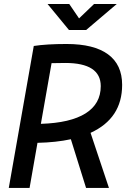

<svg xmlns="http://www.w3.org/2000/svg" viewBox="-20 -918 626 938"><path d="M22.9 0 145 -693.4Q207.5 -703.1 305.2 -703.1Q439 -703.1 507.8 -652.6Q576.7 -602.1 576.7 -503.4Q576.7 -339.4 422.4 -269L512.2 0H400.4L326.2 -237.8Q254.4 -222.2 163.1 -220.2L124.5 0ZM179.7 -313Q323.7 -317.4 397.9 -364Q472.2 -410.6 472.2 -497.1Q472.2 -610.4 298.8 -610.4Q263.7 -610.4 231.9 -609.4ZM316.9 -771.5 212.4 -898.4H318.4L366.2 -828.1L439.5 -898.4H550.3L400.9 -771.5Z"/></svg>

Font: Cascadia Mono
Style: Italic
Weight: 400
Italic angle: -10°
Monospace: yes
Designer: Aaron Bell
Foundry: Saja Typeworks
Version: Version 2404.023; ttfautohint (v1.8.4)